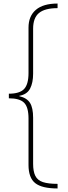

<svg xmlns="http://www.w3.org/2000/svg" viewBox="-20 -871 384 1084"><path d="M305 193Q217 193 179 163Q141 133 141 60V-202Q141 -266 116 -291Q91 -316 30 -316V-342Q91 -342 116 -368.5Q141 -395 141 -459V-715Q141 -780 182.5 -815.5Q224 -851 305 -851V-825Q233 -825 200 -797.5Q167 -770 167 -709V-455Q167 -404 150 -371Q133 -338 89 -330V-328Q132 -318 149.5 -290Q167 -262 167 -206V54Q167 97 179.5 122Q192 147 222 157Q252 167 305 167Z"/></svg>

Font: Noto Sans Tamil UI SemiCondensed Thin
Style: Regular
Weight: 100
Width: 4
Designer: Jelle Bosma - Monotype Design Team
Foundry: Monotype Imaging Inc.
Version: Version 2.004; ttfautohint (v1.8.4.7-5d5b)